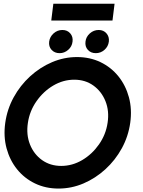

<svg xmlns="http://www.w3.org/2000/svg" viewBox="-20 -1028 790 1060"><path d="M303 13Q232 13 173.2 -15.2Q114.5 -43.5 74.2 -93.5Q34 -143.5 16.2 -209.2Q-1.5 -275 9 -350Q19.5 -425 55.5 -490.8Q91.5 -556.5 146.2 -606.5Q201 -656.5 267.5 -684.8Q334 -713 405 -713Q476.5 -713 535 -684.8Q593.5 -656.5 633.8 -606.5Q674 -556.5 691.8 -490.8Q709.5 -425 699 -350Q688.5 -275 652.5 -209.2Q616.5 -143.5 561.8 -93.5Q507 -43.5 440.8 -15.2Q374.5 13 303 13ZM318 -112Q379 -112 433.8 -144.2Q488.5 -176.5 526.5 -230.8Q564.5 -285 574 -350Q584 -415.5 562.2 -469.5Q540.5 -523.5 495.5 -555.8Q450.5 -588 390 -588Q329 -588 274.2 -555.8Q219.5 -523.5 181.5 -469.2Q143.5 -415 134 -350Q124 -284.5 145.5 -230.5Q167 -176.5 212.2 -144.2Q257.5 -112 318 -112ZM309 -734.5Q281.5 -734.5 264.8 -752.8Q248 -771 251.5 -798.5Q255 -825 276 -843.8Q297 -862.5 324.5 -862.5Q351.5 -862.5 367.8 -843.8Q384 -825 380.5 -798.5Q377.5 -771 356.5 -752.8Q335.5 -734.5 309 -734.5ZM509 -734.5Q481.5 -734.5 465 -752.8Q448.5 -771 452 -798.5Q455 -825 476.2 -843.8Q497.5 -862.5 525 -862.5Q551.5 -862.5 567.8 -843.8Q584 -825 581 -798.5Q577.5 -771 556.8 -752.8Q536 -734.5 509 -734.5ZM274.5 -1007.5H612.5L601 -914.5H263Z"/></svg>

Font: Urbanist
Style: Bold Italic
Weight: 700
Italic angle: -8°
Designer: Corey Hu
Foundry: Corey Hu
Version: Version 1.330; ttfautohint (v1.8.4.7-5d5b)